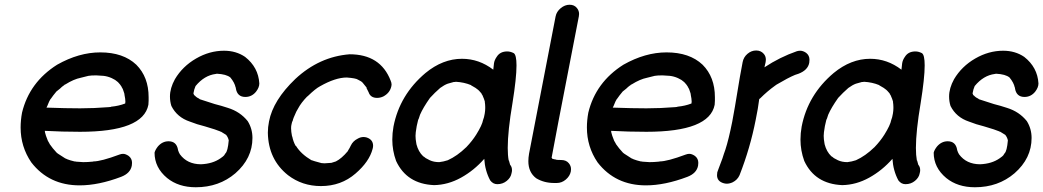

<svg xmlns="http://www.w3.org/2000/svg" viewBox="-20 -764 4401 810"><path d="M316 18Q187 18 112 -79Q67 -145 67 -226Q67 -257 73 -289Q104 -417 221 -491Q313 -543 403 -543Q500 -543 555 -491Q607 -439 607 -354V-339Q607 -331 606 -322Q584 -208 318 -208Q242 -208 169 -212L170 -205L174 -191L182 -170L189 -158V-157Q202 -138 219 -120L224 -116L255 -96Q256 -96 257.5 -95Q259 -94 261 -93.5Q263 -93 264 -92Q277 -87 294 -83Q299 -83 301 -82L331 -80Q350 -80 369 -82Q374 -82 374 -83Q406 -83 484 -112Q492 -115 499 -115Q510 -115 523 -106Q537 -95 537 -77Q537 -71 536 -65Q530 -33 491 -18Q396 18 316 18ZM318 -307Q377 -307 439 -312Q443 -313 448 -313Q448 -314 450 -314Q481 -317 507 -327H508Q509 -330 509 -335Q509 -346 505 -365V-367Q505 -369 504 -370V-371Q499 -389 493 -397V-398Q487 -408 479 -416L477 -418Q466 -428 454 -433L450 -435Q434 -442 417 -444L386 -446Q364 -446 353 -444L321 -436Q291 -430 256 -408Q253 -408 249 -403H248Q240 -397 233 -390L218 -378Q203 -360 195 -348L194 -347Q194 -346 193 -346Q187 -336 183.5 -326.5Q180 -317 176 -310Q259 -307 318 -307Z M800 -363Q799 -363 799 -364ZM806 26Q733 26 685 -13Q632 -57 632 -120Q635 -132 646 -146Q665 -168 691 -168Q725 -168 731 -132V-131Q734 -121 739 -113Q770 -71 828 -71Q877 -73 910 -96Q923 -105 925.5 -108.5Q928 -112 931 -117Q941 -126 945 -172Q942 -185 934 -195L913 -208Q911 -208 908 -210Q895 -216 844 -231Q811 -239 781 -251Q727 -269 703 -317Q697 -336 697 -357Q697 -392 718 -430Q750 -484 807 -517Q864 -550 925 -550Q976 -550 1014 -524Q1070 -480 1074 -412Q1074 -395 1060 -377Q1042 -355 1015 -355Q981 -355 975 -391V-393Q975 -395 974 -395Q970 -415 952 -437Q935 -451 895 -453Q893 -452 890 -452Q842 -446 805 -401Q799 -388 796 -370L800 -360V-363Q808 -353 820 -348Q821 -346 824 -345Q878 -327 886 -325Q914 -318 941 -309Q993 -293 1025 -253Q1045 -221 1045 -182Q1045 -96 973 -33Q904 26 806 26Z M1334 21Q1255 21 1195 -25Q1112 -91 1110 -204Q1110 -228 1115 -252Q1132 -341 1226 -431Q1327 -525 1455 -535Q1585 -535 1628 -424Q1632 -415 1632 -407Q1632 -403 1631 -400Q1625 -372 1597 -357Q1584 -351 1571 -351Q1543 -351 1535 -375L1526 -393L1527 -394L1510 -415Q1505 -421 1490 -428Q1482 -434 1443 -437Q1395 -437 1330 -400Q1311 -390 1280 -360Q1279 -358 1276 -357Q1250 -330 1238 -307L1230 -293Q1216 -263 1215 -255Q1212 -251 1210 -240Q1208 -233 1208 -223Q1208 -209 1212 -189L1213 -188Q1217 -167 1227 -149L1229 -148Q1250 -114 1294 -88Q1297 -88 1298 -87Q1299 -86 1336 -76L1349 -75L1378 -77L1397 -83Q1421 -95 1447 -126L1449 -130Q1455 -139 1460 -150Q1469 -169 1489 -179Q1501 -186 1514 -186Q1520 -186 1527 -184Q1554 -175 1554 -149Q1554 -143 1552 -136Q1538 -82 1480 -32Q1419 21 1334 21Z M1833 -80Q1851 -82 1869 -88Q1909 -106 1947 -143Q1948 -143 1948 -144Q1972 -169 1989 -196Q2014 -236 2018 -258Q2022 -267 2025 -285Q2027 -297 2027 -307V-313Q2027 -323 2025 -336L2026 -337H2025Q2023 -345 2015 -363Q2012 -366 2011 -370Q1999 -384 1997 -385Q1988 -393 1971 -402Q1968 -403 1967 -405Q1938 -417 1903 -419Q1901 -418 1894 -418L1869 -411Q1855 -406 1837 -393Q1814 -373 1794 -351Q1765 -310 1752 -280Q1746 -260 1744 -258L1738 -232L1734 -206Q1733 -199 1733 -191Q1733 -177 1736 -161Q1736 -159 1737 -155Q1745 -124 1765 -105Q1769 -103 1776 -97L1793 -88Q1810 -80 1833 -80ZM1811 17Q1696 12 1651 -85Q1635 -129 1635 -175Q1635 -202 1640 -230Q1666 -364 1775 -456Q1848 -516 1929 -516Q2001 -516 2061 -470L2064 -497Q2066 -511 2076 -525Q2090 -547 2120 -547Q2133 -547 2147 -540Q2159 -533 2159 -488Q2159 -435 2142 -329Q2122 -211 2122 -140Q2122 -109 2126 -87H2127L2132 -69Q2140 -60 2140 -46Q2140 -40 2138 -33Q2135 -15 2118 -1Q2101 13 2078 13Q2060 13 2048 -3Q2026 -44 2023 -94Q1980 -45 1925 -14.5Q1870 16 1811 17Z M2312 -94Q2316 -92 2325 -91Q2326 -89 2347.5 -89Q2369 -89 2380 -75Q2389 -64 2389 -50Q2389 -45 2388 -40Q2384 -21 2367 -6.5Q2350 8 2329 8H2318Q2275 8 2242 -12Q2209 -37 2209 -84Q2209 -99 2212 -116L2324 -695Q2328 -715 2345.5 -729.5Q2363 -744 2383 -744Q2403 -744 2414 -730Q2423 -719 2423 -705Q2423 -700 2422 -695Q2307 -104 2307 -98H2308L2309 -96Q2311 -93 2313 -93Z M2705 18Q2576 18 2501 -79Q2456 -145 2456 -226Q2456 -257 2462 -289Q2493 -417 2610 -491Q2702 -543 2792 -543Q2889 -543 2944 -491Q2996 -439 2996 -354V-339Q2996 -331 2995 -322Q2973 -208 2707 -208Q2631 -208 2558 -212L2559 -205L2563 -191L2571 -170L2578 -158V-157Q2591 -138 2608 -120L2613 -116L2644 -96Q2645 -96 2646.5 -95Q2648 -94 2650 -93.5Q2652 -93 2653 -92Q2666 -87 2683 -83Q2688 -83 2690 -82L2720 -80Q2739 -80 2758 -82Q2763 -82 2763 -83Q2795 -83 2873 -112Q2881 -115 2888 -115Q2899 -115 2912 -106Q2926 -95 2926 -77Q2926 -71 2925 -65Q2919 -33 2880 -18Q2785 18 2705 18ZM2707 -307Q2766 -307 2828 -312Q2832 -313 2837 -313Q2837 -314 2839 -314Q2870 -317 2896 -327H2897Q2898 -330 2898 -335Q2898 -346 2894 -365V-367Q2894 -369 2893 -370V-371Q2888 -389 2882 -397V-398Q2876 -408 2868 -416L2866 -418Q2855 -428 2843 -433L2839 -435Q2823 -442 2806 -444L2775 -446Q2753 -446 2742 -444L2710 -436Q2680 -430 2645 -408Q2642 -408 2638 -403H2637Q2629 -397 2622 -390L2607 -378Q2592 -360 2584 -348L2583 -347Q2583 -346 2582 -346Q2576 -336 2572.5 -326.5Q2569 -317 2565 -310Q2648 -307 2707 -307Z M3046 11Q3040 11 3033 9Q3005 1 3005 -25Q3005 -31 3006 -37Q3008 -44 3011 -51Q3033 -108 3034 -115L3040 -132Q3054 -175 3069 -250Q3081 -314 3091 -377Q3101 -440 3113 -502Q3117 -523 3133.5 -537Q3150 -551 3170 -551Q3190 -551 3202 -537Q3211 -527 3211 -512Q3211 -507 3210 -502L3205 -480Q3270 -523 3342 -548Q3349 -550 3356 -550Q3368 -550 3381 -541Q3395 -530 3395 -512Q3395 -506 3394 -499Q3388 -468 3349 -453L3334 -448Q3305 -436 3256 -407L3249 -402Q3217 -379 3188 -350L3183 -346Q3178 -306 3168 -258Q3145 -140 3100 -25Q3091 -5 3071 5Q3058 11 3046 11Z M3555 -80Q3573 -82 3591 -88Q3631 -106 3669 -143Q3670 -143 3670 -144Q3694 -169 3711 -196Q3736 -236 3740 -258Q3744 -267 3747 -285Q3749 -297 3749 -307V-313Q3749 -323 3747 -336L3748 -337H3747Q3745 -345 3737 -363Q3734 -366 3733 -370Q3721 -384 3719 -385Q3710 -393 3693 -402Q3690 -403 3689 -405Q3660 -417 3625 -419Q3623 -418 3616 -418L3591 -411Q3577 -406 3559 -393Q3536 -373 3516 -351Q3487 -310 3474 -280Q3468 -260 3466 -258L3460 -232L3456 -206Q3455 -199 3455 -191Q3455 -177 3458 -161Q3458 -159 3459 -155Q3467 -124 3487 -105Q3491 -103 3498 -97L3515 -88Q3532 -80 3555 -80ZM3533 17Q3418 12 3373 -85Q3357 -129 3357 -175Q3357 -202 3362 -230Q3388 -364 3497 -456Q3570 -516 3651 -516Q3723 -516 3783 -470L3786 -497Q3788 -511 3798 -525Q3812 -547 3842 -547Q3855 -547 3869 -540Q3881 -533 3881 -488Q3881 -435 3864 -329Q3844 -211 3844 -140Q3844 -109 3848 -87H3849L3854 -69Q3862 -60 3862 -46Q3862 -40 3860 -33Q3857 -15 3840 -1Q3823 13 3800 13Q3782 13 3770 -3Q3748 -44 3745 -94Q3702 -45 3647 -14.5Q3592 16 3533 17Z M4087 -363Q4086 -363 4086 -364ZM4093 26Q4020 26 3972 -13Q3919 -57 3919 -120Q3922 -132 3933 -146Q3952 -168 3978 -168Q4012 -168 4018 -132V-131Q4021 -121 4026 -113Q4057 -71 4115 -71Q4164 -73 4197 -96Q4210 -105 4212.5 -108.5Q4215 -112 4218 -117Q4228 -126 4232 -172Q4229 -185 4221 -195L4200 -208Q4198 -208 4195 -210Q4182 -216 4131 -231Q4098 -239 4068 -251Q4014 -269 3990 -317Q3984 -336 3984 -357Q3984 -392 4005 -430Q4037 -484 4094 -517Q4151 -550 4212 -550Q4263 -550 4301 -524Q4357 -480 4361 -412Q4361 -395 4347 -377Q4329 -355 4302 -355Q4268 -355 4262 -391V-393Q4262 -395 4261 -395Q4257 -415 4239 -437Q4222 -451 4182 -453Q4180 -452 4177 -452Q4129 -446 4092 -401Q4086 -388 4083 -370L4087 -360V-363Q4095 -353 4107 -348Q4108 -346 4111 -345Q4165 -327 4173 -325Q4201 -318 4228 -309Q4280 -293 4312 -253Q4332 -221 4332 -182Q4332 -96 4260 -33Q4191 26 4093 26Z"/></svg>

Font: Bad Comic
Style: Italic
Weight: 400
Italic angle: -11°
Designer: GGBotNet
Foundry: GGBotNet
Version: 0.95